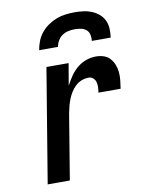

<svg xmlns="http://www.w3.org/2000/svg" viewBox="-84 -801 667 862"><g transform="rotate(-10 250.0 -370.0)"><path d="M63 0 149 -520H250L233 -420Q244 -441 257.5 -461Q271 -481 289.5 -496.5Q308 -512 330.5 -520Q353 -528 376 -528Q394 -528 411 -522.5Q428 -517 439.5 -504Q451 -491 457.5 -474.5Q464 -458 465.5 -440Q467 -422 465 -403.5Q463 -385 460 -366H359Q361 -378 361.5 -390.5Q362 -403 359 -414Q356 -425 347.5 -432.5Q339 -440 327 -440Q311 -440 295 -434Q279 -428 266.5 -416Q254 -404 245 -389.5Q236 -375 230 -359.5Q224 -344 220 -328.5Q216 -313 213 -297L164 0ZM130 -600Q133 -620 141 -640.5Q149 -661 163 -678Q177 -695 195.5 -707.5Q214 -720 234 -727.5Q254 -735 275 -737.5Q296 -740 316 -740Q336 -740 356 -737.5Q376 -735 394 -727.5Q412 -720 426.5 -707.5Q441 -695 449 -678Q457 -661 458 -640.5Q459 -620 456 -600H370Q372 -614 369 -628Q366 -642 356 -650.5Q346 -659 332 -662Q318 -665 304 -665Q290 -665 275 -662Q260 -659 247 -650.5Q234 -642 226 -628Q218 -614 216 -600Z"/></g></svg>

Font: Iosevka Term Curly SmBd Obl
Style: Regular
Weight: 600
Italic angle: -9°
Designer: Belleve Invis
Foundry: Belleve Invis
Version: Version 32.3.0